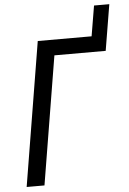

<svg xmlns="http://www.w3.org/2000/svg" viewBox="-59 -933 656 977"><g transform="rotate(-5 268.5 -445.0)"><path d="M37 0 158 -735H433L459 -890H537L498 -655H236L128 0Z"/></g></svg>

Font: Iosevka Medium Oblique
Style: Regular
Weight: 500
Italic angle: -9°
Monospace: yes
Designer: Belleve Invis
Foundry: Belleve Invis
Version: Version 32.5.0; ttfautohint (v1.8.4)